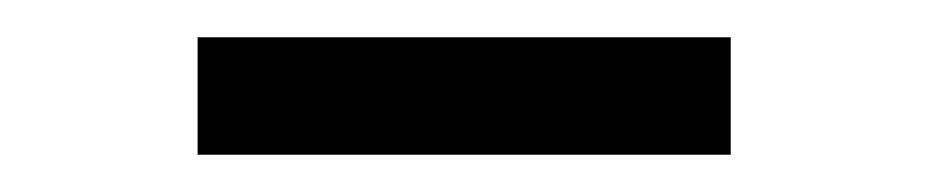

<svg xmlns="http://www.w3.org/2000/svg" viewBox="-20 -345 498 103"><path d="M372 -325V-262H86V-325Z"/></svg>

Font: Bitter
Style: Regular
Weight: 400
Designer: Sol Matas, and Bitter project Authors
Foundry: Sol Matas
Version: Version 2.001